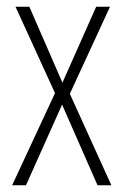

<svg xmlns="http://www.w3.org/2000/svg" viewBox="-20 -549 366 569"><path d="M143 -273 16 0H57L164 -239L269 0H310L187 -271L306 -529H265L165 -304L67 -529H26Z"/></svg>

Font: Noto Sans ExtraCondensed ExtraLight
Style: Regular
Weight: 200
Width: 2
Designer: Monotype Design Team
Foundry: Monotype Imaging Inc.
Version: Version 2.013